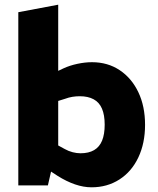

<svg xmlns="http://www.w3.org/2000/svg" viewBox="-20 -790 674 818"><path d="M370 8Q336 8 299.5 -4.5Q263 -17 225 -41L182 -69L223 -173L256 -155Q272 -146 289.5 -141.5Q307 -137 323 -137Q358 -137 381 -150.5Q404 -164 415 -191Q426 -218 426 -259Q426 -300 414.5 -327Q403 -354 379 -367Q355 -380 320 -380Q304 -380 288.5 -377.5Q273 -375 257 -369L228 -360V-125L206 -96L184 0H58V-738L228 -770V-426L181 -466L251 -499Q277 -511 309.5 -518Q342 -525 372 -525Q439 -525 490 -491Q541 -457 569.5 -397Q598 -337 598 -258Q598 -180 569.5 -119.5Q541 -59 489 -25.5Q437 8 370 8Z"/></svg>

Font: REM
Style: Bold
Weight: 700
Designer: Octavio Pardo
Foundry: Ashler Design
Version: Version 1.005;gftools[0.9.28]